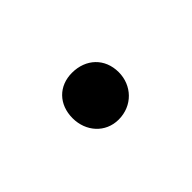

<svg xmlns="http://www.w3.org/2000/svg" viewBox="-33 -130 206 206"><g transform="rotate(-45 70.0 -27.5)"><path d="M35 -28C35 -8 49 8 69 8C90 8 105 -8 105 -28C105 -49 90 -63 69 -63C49 -63 35 -49 35 -28Z"/></g></svg>

Font: Moniqa Display
Style: Regular
Weight: 400
Designer: Rajesh Rajput
Foundry: Rajesh Rajput
Version: Version 1.000